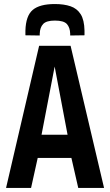

<svg xmlns="http://www.w3.org/2000/svg" viewBox="-20 -932 545 952"><path d="M10 0 174 -705H330L496 0H368L334 -149H167L134 0ZM186 -264H315L251 -602ZM252 -912Q297 -912 329.5 -901Q362 -890 380 -861.5Q398 -833 399 -780Q399 -769 399 -757L328 -756Q328 -759 328 -765Q327 -796 311.5 -813Q296 -830 252 -830Q210 -830 194 -813Q178 -796 177 -765Q177 -761 177 -756L106 -757Q106 -763 106 -769Q106 -775 106 -780Q108 -854 142.5 -883Q177 -912 252 -912Z"/></svg>

Font: Georama Semi Condensed SemiBold
Style: Regular
Weight: 600
Width: 4
Designer: Jean-Baptiste Levee
Foundry: Production Type
Version: Version 1.000